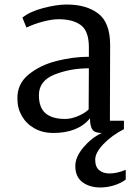

<svg xmlns="http://www.w3.org/2000/svg" viewBox="-20 -576 599 849"><path d="M467 -377 466 -42H528V-5Q474 23 437.5 61Q401 99 401 130Q401 162 418.5 176.5Q436 191 465 191Q497 191 536 175V218Q515 234 484.5 243.5Q454 253 424 253Q376 253 344.5 229.5Q313 206 313 158Q313 118 349 75.5Q385 33 430 12Q399 12 388.5 -3Q378 -18 378 -53Q325 12 215 12Q169 12 133 -8Q97 -28 77 -62.5Q57 -97 57 -138Q55 -204 106 -246Q157 -288 230.5 -306.5Q304 -325 373 -325V-367Q373 -438 338 -464.5Q303 -491 239 -491Q210 -491 170 -480.5Q130 -470 97 -454L79 -498Q112 -525 171.5 -540.5Q231 -556 275 -556Q362 -556 414.5 -516Q467 -476 467 -377ZM152 -155Q152 -100 181.5 -75Q211 -50 268 -50Q295 -50 325.5 -63Q356 -76 372 -92L373 -274Q291 -274 221.5 -246.5Q152 -219 152 -155Z"/></svg>

Font: Martel DemiBold
Style: Regular
Weight: 600
Designer: Dan Reynolds
Foundry: Dan Reynolds
Version: Version 1.001; ttfautohint (v1.1) -l 5 -r 5 -G 72 -x 0 -D la